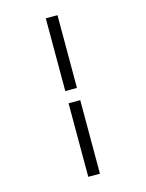

<svg xmlns="http://www.w3.org/2000/svg" viewBox="-144 -835 887 1170"><g transform="rotate(-15 300.0 -250.0)"><path d="M263.2 -291V-750H336.9V-291ZM263.2 250V-213.9H336.9V250Z"/></g></svg>

Font: Office Code Pro D
Style: Regular
Weight: 400
Designer: Nathan Rutzky & Paul D. Hunt
Foundry: Adobe Systems Incorporated
Version: Version 1.004;PS 001.004;hotconv 1.0.70;makeotf.lib2.5.58329